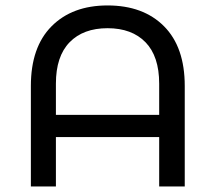

<svg xmlns="http://www.w3.org/2000/svg" viewBox="-20 -671 776 691"><path d="M570.4 -576.4C520.7 -626.4 452.9 -651.4 367.1 -651.4C282.4 -651.4 215.3 -626.4 165.6 -576.4C115.9 -526.4 91.1 -454.8 91.1 -361.6V0H181.2V-177.6H552.9V0H644.9V-361.6C644.9 -454.8 620.1 -526.4 570.4 -576.4ZM552.9 -257.6H181.2V-369.8C181.2 -435.5 197.6 -485.1 230.5 -518.9C263.3 -552.6 308.8 -569.5 367.1 -569.5C425.3 -569.5 470.9 -552.6 503.7 -518.9C536.5 -485.1 552.9 -435.5 552.9 -369.8Z"/></svg>

Font: Montserrat Ace
Style: Regular
Weight: 500
Designer: Julieta Ulanovsky
Foundry: Julieta Ulanovsky
Version: Version 1